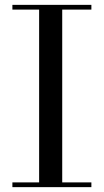

<svg xmlns="http://www.w3.org/2000/svg" viewBox="-20 -770 427 790"><path d="M31 -19.5V0H356V-19.5H236V-730.5H356V-750H31V-730.5H141V-19.5Z"/></svg>

Font: Bodoni* 11
Style: Regular
Weight: 400
Version: Version 2.3